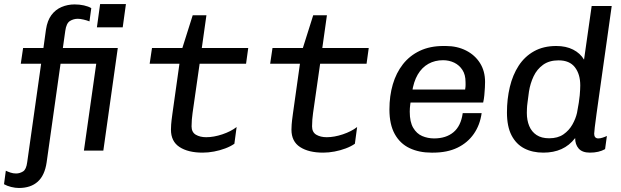

<svg xmlns="http://www.w3.org/2000/svg" viewBox="-72 -750 3092 956"><path d="M22 186Q4.2 186 -16.5 180.9Q-37.2 175.8 -52 167.2L-43 100Q-32.8 105 -19.6 109.4Q-6.5 113.8 8 113.8Q26 113.8 42.5 103.8Q59 93.8 63.5 57.2L132.8 -432.8H31.5L43 -511H144.2L157 -603.5Q163.8 -647.8 183.9 -674.9Q204 -702 234.4 -715Q264.8 -728 299.8 -728Q324 -728 346 -723.1Q368 -718.2 382.5 -709.5L373.5 -643.5Q361.2 -648.5 344.1 -652.5Q327 -656.5 315.5 -656.5Q294.2 -656.5 276.2 -645.4Q258.2 -634.2 253 -596.2L241 -511H514.5L442.5 0H345.8L407.2 -432.8H229.5L160.2 58.5Q150.8 123.2 115.9 154.6Q81 186 22 186ZM410.5 -613.8 426.5 -729.8H555L539 -613.8Z M937 10Q864.8 10 822 -17.9Q779.2 -45.8 779.2 -104.5Q779.2 -114 780.2 -129.9Q781.2 -145.8 786.5 -184L821.5 -432.8H673.2L684.8 -511H836L887.5 -674H955.8L932.8 -511H1164L1153.2 -432.8H922L886.8 -187.2Q884.8 -172 883.2 -154.9Q881.8 -137.8 881.8 -120.8Q881.8 -91.8 902.9 -79.2Q924 -66.8 954.8 -66.8Q992.2 -66.8 1035 -81.1Q1077.8 -95.5 1106.2 -117.5L1095 -34.2Q1075.8 -20.8 1049.2 -10.9Q1022.8 -1 993.8 4.5Q964.8 10 937 10Z M1537 10Q1464.8 10 1422 -17.9Q1379.2 -45.8 1379.2 -104.5Q1379.2 -114 1380.2 -129.9Q1381.2 -145.8 1386.5 -184L1421.5 -432.8H1273.2L1284.8 -511H1436L1487.5 -674H1555.8L1532.8 -511H1764L1753.2 -432.8H1522L1486.8 -187.2Q1484.8 -172 1483.2 -154.9Q1481.8 -137.8 1481.8 -120.8Q1481.8 -91.8 1502.9 -79.2Q1524 -66.8 1554.8 -66.8Q1592.2 -66.8 1635 -81.1Q1677.8 -95.5 1706.2 -117.5L1695 -34.2Q1675.8 -20.8 1649.2 -10.9Q1622.8 -1 1593.8 4.5Q1564.8 10 1537 10Z M2076.2 10Q2014.8 10 1967.4 -12.4Q1920 -34.8 1893.5 -82.6Q1867 -130.5 1867 -205Q1867 -272.5 1883.8 -329.8Q1900.5 -387 1934.1 -430Q1967.8 -473 2018.4 -497Q2069 -521 2135.8 -521H2147.5Q2204 -521 2248.4 -498.5Q2292.8 -476 2318 -436Q2343.2 -396 2343.2 -342Q2343.2 -332.2 2342.4 -314.4Q2341.5 -296.5 2339.6 -276.6Q2337.8 -256.8 2333.8 -239.5H1928.5L1977.2 -273.8Q1973.2 -250.2 1970.8 -230.5Q1968.2 -210.8 1968.2 -194Q1968.2 -142.8 1985.4 -113.6Q2002.5 -84.5 2030.2 -72.6Q2058 -60.8 2089.5 -60.8Q2149 -60.8 2186.1 -91.8Q2223.2 -122.8 2232 -186.8H2326.2Q2318 -127.5 2287.2 -83.4Q2256.5 -39.2 2205.8 -14.6Q2155 10 2084.2 10ZM1979.5 -289.8 1937.8 -304.2H2244Q2246.5 -320.2 2246.2 -327.8Q2246 -335.2 2246 -341.5Q2246 -377.8 2230.6 -401.6Q2215.2 -425.5 2189.8 -437.9Q2164.2 -450.2 2134 -450.2Q2093.5 -450.2 2061.1 -432.2Q2028.8 -414.2 2008 -378.8Q1987.2 -343.2 1979.5 -289.8Z M2633.5 10Q2579.2 10 2538.6 -11Q2498 -32 2475.1 -76Q2452.2 -120 2452.2 -190Q2452.2 -257 2466.5 -317Q2480.8 -377 2510.6 -422.9Q2540.5 -468.8 2587.2 -494.9Q2634 -521 2698 -521Q2746.2 -521 2781.6 -503Q2817 -485 2836 -453L2874 -720H2973.8Q2962 -635.5 2951 -557.5Q2940 -479.5 2930.2 -410.8Q2920.5 -342 2912.5 -285Q2904.5 -228 2898.5 -185.2Q2892.5 -142.5 2889.5 -116.5Q2886.5 -90.5 2886.5 -84Q2886.5 -72.8 2891.8 -66.8Q2897 -60.8 2907 -60.8Q2916.5 -60.8 2928.1 -64.5Q2939.8 -68.2 2949.8 -73L2940.8 -7.5Q2910 10 2865.5 10Q2827 10 2809.2 -10.5Q2791.5 -31 2791.8 -62.5Q2762.8 -25.2 2723.5 -7.6Q2684.2 10 2633.5 10ZM2662.2 -61.5Q2705.5 -61.5 2733.5 -81Q2761.5 -100.5 2778 -129.8Q2794.5 -159 2801 -188Q2812 -244.8 2814.6 -275.4Q2817.2 -306 2817.2 -324.8Q2817.2 -380.5 2790.6 -415Q2764 -449.5 2709.2 -449.5Q2662.8 -449.5 2632.1 -427.4Q2601.5 -405.2 2584.9 -370Q2568.2 -334.8 2561.8 -294.2Q2557.5 -261.5 2554.9 -241.6Q2552.2 -221.8 2551.8 -209.5Q2551.2 -197.2 2551.2 -188Q2551.2 -151.2 2563.1 -122.6Q2575 -94 2599.5 -77.8Q2624 -61.5 2662.2 -61.5Z"/></svg>

Font: Chivo Mono Medium
Style: Italic
Weight: 500
Italic angle: -8.05°
Monospace: yes
Designer: Hector Gatti
Foundry: Omnibus-Type
Version: Version 1.008